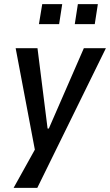

<svg xmlns="http://www.w3.org/2000/svg" viewBox="-20 -732 534 932"><path d="M46 180 155 -16 157 36 56 -498H162L211 -108H217L387 -498H494L161 180ZM343 -615 358 -712H455L440 -615ZM169 -615 185 -712H282L267 -615Z"/></svg>

Font: Nunito Sans 7pt Condensed SemiBold
Style: Italic
Weight: 600
Width: 3
Italic angle: -9°
Designer: Vernon Adams
Foundry: Vernon Adams
Version: Version 3.101;gftools[0.9.27]